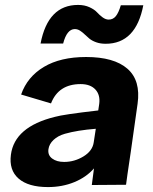

<svg xmlns="http://www.w3.org/2000/svg" viewBox="-20 -739 615 772"><path d="M326.2 -509.8Q438.5 -509.8 492.4 -462.6Q546.4 -415.5 533.2 -321.8L505.9 -128.9Q488.8 -14.6 486.8 3.9L349.1 4.9L357.9 -62Q327.6 -26.9 279.1 -6.8Q230.5 13.2 172.9 13.2Q93.8 13.2 54.7 -21Q15.6 -55.2 23.9 -117.2Q38.6 -229 200.2 -269Q233.9 -278.8 375 -294.9L378.9 -320.8Q383.8 -357.4 363.5 -379.2Q343.3 -400.9 304.2 -400.9Q215.3 -400.9 185.1 -323.2L64.9 -358.9Q89.8 -430.2 156.5 -470Q223.1 -509.8 326.2 -509.8ZM143.1 -564Q172.9 -719.2 293.9 -719.2Q319.8 -719.2 339.8 -710Q359.9 -700.7 369.9 -689.7Q379.9 -678.7 392.3 -669.4Q404.8 -660.2 417 -660.2Q434.6 -660.2 445.8 -674.1Q457 -688 465.8 -717.8H556.2Q526.4 -563 404.8 -563Q383.3 -563 366.5 -569.1Q349.6 -575.2 339.1 -584Q328.6 -592.8 319.8 -601.3Q311 -609.9 301.3 -616Q291.5 -622.1 280.8 -622.1Q249 -622.1 233.9 -564ZM174.8 -139.2Q171.4 -115.2 189.7 -101.6Q208 -87.9 237.8 -87.9Q279.3 -87.9 315.7 -110.1Q352.1 -132.3 356.9 -167L365.2 -221.2Q291 -215.3 241.2 -201.2Q212.4 -192.9 195.1 -176.3Q177.7 -159.7 174.8 -139.2Z"/></svg>

Font: Human Sans Bold
Style: Italic
Weight: 700
Italic angle: -8°
Designer: Tim Radville
Foundry: Continuum
Version: Version 1.000;FEAKit 1.0